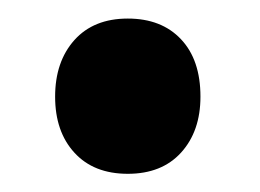

<svg xmlns="http://www.w3.org/2000/svg" viewBox="-20 -404 283 209"><path d="M40 -298.8Q40 -260.7 61 -237.8Q82 -214.8 119.1 -214.8Q156.2 -214.8 177.2 -238Q198.2 -261.2 198.2 -298.8Q198.2 -338.9 177 -361.3Q155.8 -383.8 119.1 -383.8Q82 -383.8 61 -360.4Q40 -336.9 40 -298.8Z"/></svg>

Font: Sura
Style: Bold
Weight: 700
Designer: Carolina Giovagnoli
Foundry: Huerta Tipografica
Version: Version 1.002;PS 001.002;hotconv 1.0.70;makeotf.lib2.5.58329